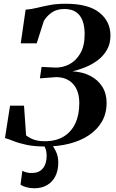

<svg xmlns="http://www.w3.org/2000/svg" viewBox="-20 -772 616 1023"><path d="M221.5 8.5Q162 8.5 120.5 -0.5Q79 -9.5 51.8 -20.5Q24.5 -31.5 6.5 -36.5L33.5 -209H108L119 -50.5Q131 -41.5 144.8 -34.5Q158.5 -27.5 176.5 -23.5Q194.5 -19.5 218.5 -19.5Q277.5 -19.5 318.5 -44Q359.5 -68.5 381 -114Q402.5 -159.5 402.5 -222Q402.5 -288.5 369.2 -324.8Q336 -361 278.5 -361L192.5 -354.5L201.5 -415.5L273 -412Q311.5 -410.5 347.8 -428.8Q384 -447 407.5 -486.8Q431 -526.5 431 -589.5Q431 -655 404.5 -689.5Q378 -724 322.5 -724Q282 -724 255.2 -705Q228.5 -686 213.5 -660L175.5 -541H90.5L116.5 -720.5Q145.5 -722.5 176 -730Q206.5 -737.5 244 -744.8Q281.5 -752 330.5 -752Q450.5 -752 509.5 -705Q568.5 -658 568.5 -582.5Q568.5 -538 549 -505Q529.5 -472 498.8 -449.5Q468 -427 432.8 -413Q397.5 -399 366 -392Q420 -389 461 -367.8Q502 -346.5 525 -310Q548 -273.5 548 -224Q548 -168 523.5 -125Q499 -82 454.5 -52Q410 -22 350.8 -6.8Q291.5 8.5 221.5 8.5ZM227.5 -15 246.5 -13Q263.5 5.5 277 32.8Q290.5 60 290.5 93.5Q290.5 136.5 274.8 167.2Q259 198 230.5 214.5Q202 231 163 231Q141.5 231 122 226Q102.5 221 89.5 212L99 138Q108 143 122 146.8Q136 150.5 154 149.5Q188.5 149 208.5 125Q228.5 101 228.5 58.5Q228.5 34 220.8 15.8Q213 -2.5 206 -13Z"/></svg>

Font: Merriweather 144pt SemiBold
Style: Italic
Weight: 600
Italic angle: -7.8°
Version: Version 2.101